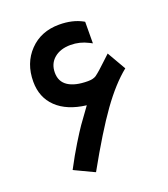

<svg xmlns="http://www.w3.org/2000/svg" viewBox="-124 -728 736 839"><g transform="rotate(-20 244.0 -308.5)"><path d="M263.7 -538.6Q216.3 -538.6 187.3 -514.2Q158.2 -489.7 158.2 -447.8Q158.2 -405.8 190.4 -384.8Q222.7 -363.8 281.7 -363.8Q306.2 -363.8 319.8 -372.6Q331.1 -380.9 343.8 -392.1Q356.4 -403.3 375 -420.9Q393.6 -438.5 403.8 -447.8L409.7 -437.5L449.7 -368.2L454.1 -360.8Q393.1 -312 329.8 -223.9Q266.6 -135.7 178.7 22L169.9 18.1L94.7 -17.6L85.9 -22Q116.7 -80.6 144.8 -126.2Q172.9 -171.9 188 -193.6Q203.1 -215.3 240.7 -266.6Q152.3 -277.3 104.2 -323.5Q56.2 -369.6 56.2 -442.9Q56.2 -528.8 109.4 -584Q162.6 -639.2 247.1 -639.2Q309.1 -639.2 354 -614.7L358.9 -611.8V-606L358.4 -527.8V-511.7L344.2 -519Q306.2 -538.6 263.7 -538.6Z"/></g></svg>

Font: Shabnam Medium FD-WOL
Style: Medium-FD-WOL
Weight: 500
Foundry: DejaVu fonts team - Redesigned by Saber Rastikerdar - Based on Vazir font
Version: Version 5.0.1